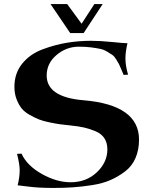

<svg xmlns="http://www.w3.org/2000/svg" viewBox="-20 -913 744 946"><path d="M242 13Q170 13 121 6.5Q72 0 67 0Q77 -41 77 -74Q77 -103 64 -155L86 -156Q113 -97 186 -56Q259 -15 328 -15Q405 -15 457 -64Q509 -113 509 -177Q509 -209 494.5 -231.5Q480 -254 451.5 -266Q423 -278 395 -284.5Q367 -291 326 -295Q296 -298 277.5 -300.5Q259 -303 226.5 -309.5Q194 -316 173.5 -324Q153 -332 127 -346.5Q101 -361 86.5 -379Q72 -397 61.5 -424.5Q51 -452 51 -485Q51 -552 89.5 -599.5Q128 -647 190 -670Q252 -693 310.5 -702.5Q369 -712 428 -712Q473 -712 532.5 -706Q592 -700 608 -700Q598 -657 598 -625Q598 -590 611 -545L589 -544Q587 -549 578 -570.5Q569 -592 566 -597.5Q563 -603 553 -619.5Q543 -636 534.5 -641.5Q526 -647 509.5 -657.5Q493 -668 474.5 -672Q456 -676 429 -679.5Q402 -683 369 -683Q307 -683 258.5 -642Q210 -601 210 -541Q210 -434 392 -419Q665 -396 665 -225Q665 -174 647.5 -134Q630 -94 596.5 -68.5Q563 -43 524.5 -26Q486 -9 434.5 -1Q383 7 339 10Q295 13 242 13ZM326 -750 229 -893H311L382 -796L445 -893H486L392 -750Z"/></svg>

Font: Uncial Antiqua
Style: Regular
Weight: 400
Designer: Astigmatic (AOETI)
Foundry: Astigmatic (AOETI)
Version: Version 1.000